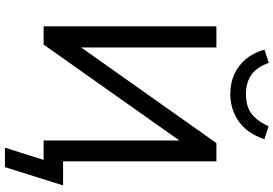

<svg xmlns="http://www.w3.org/2000/svg" viewBox="-190 -788 1138 799"><g transform="rotate(90 379.5 -388.0)"><path d="M594 161 645 0H564V-593L579 -586L165 0H89V-719H177V-129L162 -135L575 -719H651V-81H751L675 161ZM371 -777Q325 -777 288.5 -793.5Q252 -810 225.5 -841.5Q199 -873 186 -919L241 -937Q259 -887 291 -864.5Q323 -842 371 -842Q420 -842 450.5 -863.5Q481 -885 505 -936L559 -919Q534 -846 484 -811.5Q434 -777 371 -777Z"/></g></svg>

Font: Nunitoga
Style: Medium
Weight: 500
Designer: Vernon Adams
Foundry: Vernon Adams
Version: Version 1.0